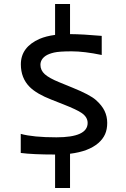

<svg xmlns="http://www.w3.org/2000/svg" viewBox="-20 -767 623 953"><path d="M253.4 0Q143.1 0 83 -7.8V-102.5Q144.5 -85.4 260.3 -85.4Q415 -85.4 415 -156.7Q415 -186 384.8 -206.5Q361.3 -222.7 295.9 -248.5L236.3 -272Q162.1 -300.8 127.4 -335.4Q83.5 -379.4 83.5 -447.8Q83.5 -533.2 176.8 -574.2Q209 -587.9 253.4 -593.8V-747.1H327.6V-597.7Q391.6 -597.2 484.9 -588.9V-494.1Q397.9 -512.2 335.9 -512.2Q273.9 -512.2 248 -506.1Q222.2 -500 207 -490.2Q180.7 -472.2 180.7 -445.1Q180.7 -418 202.6 -398.4Q224.6 -378.9 273.9 -358.9L340.8 -331.5Q426.3 -296.9 456.1 -270.5Q485.8 -244.1 499 -216.6Q512.2 -189 512.2 -157Q512.2 -125 501.5 -100.8Q490.7 -76.7 468.3 -57.1Q419.9 -15.1 327.6 -3.9V166H253.4Z"/></svg>

Font: Inder
Style: Regular
Weight: 400
Designer: Irina Smirnova
Foundry: Irina Smirnova
Version: Version 1.001